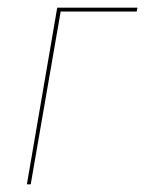

<svg xmlns="http://www.w3.org/2000/svg" viewBox="-20 -480 378 500"><path d="M338 -460 336 -450H138L60 0H50L129 -460Z"/></svg>

Font: Jost Thin
Style: Italic
Weight: 200
Italic angle: -5°
Version: Version 3.710